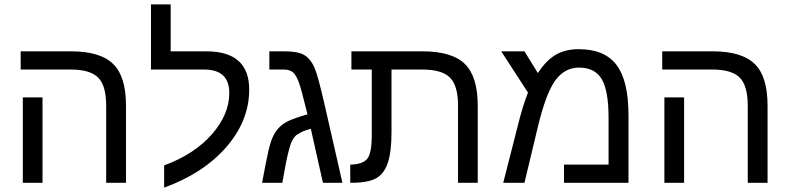

<svg xmlns="http://www.w3.org/2000/svg" viewBox="-20 -833 3598 875"><path d="M173.8 -389.2V0H84V-389.2ZM554.2 -351.1V0H463.9V-352.1Q463.9 -442.4 427.5 -479.2Q391.1 -516.1 301.8 -516.1H74.2V-599.1H303.2Q438 -599.1 496.1 -541Q554.2 -484.4 554.2 -351.1Z M728 22V-79.1Q866.2 -130.4 945.6 -220.9Q1024.9 -311.5 1024.9 -409.2Q1024.9 -516.1 910.6 -516.1H668V-813H757.8V-599.1H919.9Q1115.7 -599.1 1115.7 -424.8Q1115.7 -282.7 1010.7 -162.1Q906.2 -42.5 728 22Z M1207.5 -599.1H1270.5Q1317.4 -599.1 1343.5 -591.8Q1369.6 -584.5 1385.7 -566.9Q1404.3 -548.3 1416.5 -516.1Q1430.7 -479.5 1455.6 -372.1L1540.5 0H1451.7L1396.5 -246.1Q1379.9 -241.2 1369.1 -237.5Q1358.4 -233.9 1347.9 -228Q1337.4 -222.2 1331.3 -217.8Q1325.2 -213.4 1318.6 -203.6Q1312 -193.8 1308.3 -185.5Q1304.7 -177.2 1299.8 -160.6Q1294.9 -144 1291.5 -129.2Q1288.1 -114.3 1282.7 -87.9L1266.6 0H1174.3L1191.4 -88.9Q1203.6 -153.8 1214.6 -186.8Q1225.6 -219.7 1242.7 -241.2Q1262.2 -265.1 1286.6 -277.8Q1312.5 -292 1381.3 -312Q1352.5 -428.7 1343.8 -452.1Q1331.5 -488.3 1316.4 -502.2Q1301.3 -516.1 1273.4 -516.1H1207.5Z M1674.3 -213.9V-516.1H1581.5V-599.1H1905.3Q2040 -599.1 2098.6 -541.5Q2157.2 -483.9 2157.2 -351.1V0H2067.4V-352.1Q2067.4 -442.4 2030.8 -479.2Q1994.1 -516.1 1904.3 -516.1H1764.2V-231.9Q1764.2 -141.1 1747.6 -91.8Q1731.4 -42 1694.8 -21Q1658.2 0 1581.5 0H1576.2V-83H1584.5Q1636.7 -85.9 1655.3 -111.6Q1673.8 -137.2 1674.3 -213.9Z M2617.2 -608.9Q2735.4 -608.9 2789.8 -536.9Q2844.2 -464.8 2844.2 -308.1V0H2550.3V-83H2753.4V-296.9Q2753.4 -418.5 2722.7 -471.7Q2691.9 -524.9 2618.2 -524.9Q2552.7 -524.9 2509.3 -464.8Q2466.8 -403.8 2431.2 -254.9L2370.1 0H2273.4L2340.3 -262.2Q2362.3 -351.1 2386.2 -411.1L2264.2 -599.1H2370.1L2431.2 -500Q2469.2 -558.1 2512.9 -583.5Q2556.6 -608.9 2617.2 -608.9Z M3097.7 -389.2V0H3007.8V-389.2ZM3478 -351.1V0H3387.7V-352.1Q3387.7 -442.4 3351.3 -479.2Q3314.9 -516.1 3225.6 -516.1H2998V-599.1H3227.1Q3361.8 -599.1 3419.9 -541Q3478 -484.4 3478 -351.1Z"/></svg>

Font: Libra Sans Modern
Style: Regular
Weight: 400
Foundry: Stefan Peev, Context Ltd
Version: Version 1.000